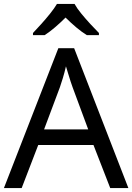

<svg xmlns="http://www.w3.org/2000/svg" viewBox="-20 -964 679 984"><path d="M545 0 459 -221H176L91 0H0L279 -717H360L638 0ZM352 -517Q349 -525 342 -546Q335 -567 328.5 -589.5Q322 -612 318 -624Q311 -593 302 -563.5Q293 -534 287 -517L206 -301H432ZM362 -944Q374 -922 396.5 -894.5Q419 -867 443.5 -840.5Q468 -814 487 -795V-784H425Q399 -800 371 -823.5Q343 -847 316 -874Q289 -847 262 -824Q235 -801 209 -784H149V-795Q168 -815 191.5 -841Q215 -867 237 -894.5Q259 -922 272 -944Z"/></svg>

Font: Noto Sans Wancho
Style: Regular
Weight: 400
Designer: Monotype Design Team
Foundry: Monotype Imaging Inc.
Version: Version 2.001; ttfautohint (v1.8.4.7-5d5b)